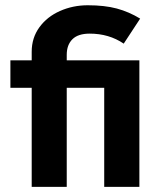

<svg xmlns="http://www.w3.org/2000/svg" viewBox="-20 -728 620 748"><path d="M103.5 -386H20.5V-493H103.5V-526.5Q103.5 -580.5 133.5 -621.8Q163.5 -663 213.8 -685.2Q264 -707.5 322 -707.5Q387.5 -707.5 435 -694.8Q482.5 -682 526 -655.5L462 -558Q404.5 -597 329.5 -597Q284 -597 262 -575Q240 -553 240 -514.5V-493H523V0H386V-386H240V0H103.5Z"/></svg>

Font: HK Grotesk ExtraBold
Style: Regular
Weight: 800
Designer: Alfredo Marco Pradil
Foundry: Hanken Design Co.
Version: Version 3.001